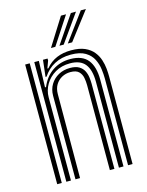

<svg xmlns="http://www.w3.org/2000/svg" viewBox="-118 -857 714 930"><g transform="rotate(-15 239.0 -392.0)"><path d="M406.6 0V-435.3Q406.6 -455.6 403.3 -481.8Q400 -508 387.8 -532.6Q375.6 -557.2 349.2 -573.2Q322.8 -589.3 276.5 -589.3Q230 -589.3 194.6 -570.4Q159.1 -551.5 136.4 -516.6H131.1L140.7 -600H163.5L163.8 -590.4L150.2 -553.4H155.2Q179.5 -582.5 211.4 -595.8Q243.3 -609.1 283.5 -609.1Q325 -609.1 352 -597.2Q378.9 -585.2 394.6 -565.7Q410.3 -546.3 417.7 -523.5Q425.1 -500.7 427.2 -478.6Q429.2 -456.5 429.2 -439.4V0ZM51.3 0V-600H74.2V0ZM142.9 0V-419.1Q142.9 -450.6 157.8 -475.2Q172.7 -499.8 198.4 -513.9Q224 -527.9 256.3 -527.9Q285.1 -527.9 301.6 -517.8Q318.2 -507.6 326 -491.9Q333.8 -476.2 336 -458.8Q338.2 -441.5 338.2 -427.2V0H315.3V-426Q315.3 -443.7 311.8 -462.7Q308.3 -481.8 295.1 -495Q281.9 -508.1 253.1 -508.1Q229.8 -508.1 210.2 -497.6Q190.6 -487.1 178.9 -467.7Q167.2 -448.3 167 -421.2L165.8 0ZM97.1 0V-600H119.9L115.6 -468.4H120.8Q140.5 -516.9 179.3 -543.3Q218.2 -569.7 269.7 -569.3Q328.9 -568.9 356.3 -534.8Q383.7 -500.7 383.7 -434V0H360.8V-431.2Q360.8 -490.5 337.2 -520.1Q313.6 -549.6 261.9 -549.6Q219.6 -549.6 187.7 -530.8Q155.7 -511.9 138 -481.8Q120.2 -451.6 120.2 -417.3V0ZM192.8 -645 280 -783.9H305.5L214.6 -645ZM277.2 -645 379.6 -783.9H405.2L299 -645ZM235.2 -645 329.8 -783.9H355.4L256.7 -645Z"/></g></svg>

Font: Big Shoulders Inline Text Thin
Style: Regular
Weight: 100
Designer: Patric King
Foundry: XO Type Co
Version: Version 2.002